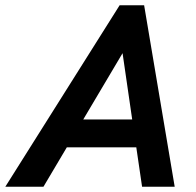

<svg xmlns="http://www.w3.org/2000/svg" viewBox="-70 -710 746 730"><path d="M470.2 0 448.2 -149.9H184.1L95.2 0H-49.8L384.8 -689.9H478L594.2 0ZM246.6 -255.9H432.6L396 -507.8Z"/></svg>

Font: HK Grotesk Legacy
Style: Bold Italic
Weight: 700
Italic angle: -13°
Designer: Alfredo Marco Pradil
Foundry: Hanken Design Co.
Version: Version 2.022;PS 002.022;hotconv 1.0.88;makeotf.lib2.5.64775